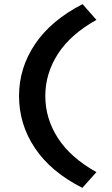

<svg xmlns="http://www.w3.org/2000/svg" viewBox="-20 -722 540 928"><path d="M378 186Q226 109 149 -6Q72 -121 72 -258Q72 -394 149.5 -509Q227 -624 379 -702L446 -626Q321 -556 260 -461.5Q199 -367 199 -258Q199 -149 260 -54.5Q321 40 446 110Z"/></svg>

Font: Lexend Exa Medium
Style: Regular
Weight: 500
Designer: Bonnie Shaver-Troup, Thomas Jockin
Foundry: Lexend
Version: Version 1.007